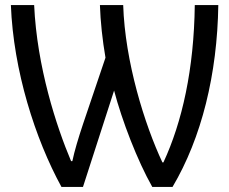

<svg xmlns="http://www.w3.org/2000/svg" viewBox="-20 -734 906 759"><path d="M223 5H308L431 -376C462 -258 523 -99 582 5H662C777 -189 839 -441 843 -714H750C747 -461 700 -251 626 -92H622C552 -241 474 -490 467 -714H375C377 -650 385 -575 397 -506L308 -243C290 -189 274 -136 266 -97H261C203 -234 126 -470 115 -714H23C33 -455 119 -185 223 5Z"/></svg>

Font: Noto Sans Thai
Style: Regular
Weight: 400
Designer: Monotype Design Team
Foundry: Monotype Imaging Inc.
Version: Version 1.901